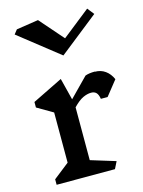

<svg xmlns="http://www.w3.org/2000/svg" viewBox="-131 -968 781 1046"><g transform="rotate(-15 259.5 -445.5)"><path d="M513 -472 447 -389H409Q405 -414 394.5 -424.5Q384 -435 366 -435Q344 -435 319.5 -423.5Q295 -412 264 -380V-82L404 -39L384 1H55V-30L144 -100V-383L55 -435V-466L226 -550L257 -427L361 -533Q382 -541 416 -541V-540Q449 -540 474 -522Q499 -504 513 -472ZM273 -670 46 -849 65 -873 189 -892 306 -758 464 -883 494 -845Z"/></g></svg>

Font: Inknut Antiqua
Style: Regular
Weight: 400
Designer: Claus Eggers Sørensen
Foundry: Claus Eggers Sørensen
Version: Version 1.003; ttfautohint (v1.8.2) -l 8 -r 50 -G 200 -x 14 